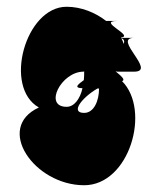

<svg xmlns="http://www.w3.org/2000/svg" viewBox="-20 -590 474 568"><path d="M95 -272C-36 -212 81 -42 229 -42C363 -42 427 -264 341 -350C353 -354 336 -367 323 -378C323 -378 327 -378 327 -378C327 -378 323 -378 323 -378C323 -378 322 -379 322 -379C324 -379 325 -378 327 -378H377C445 -378 311 -478 377 -478H338V-479C379 -484 265 -528 327 -528H294C262 -553 220 -570 177 -570C55 -570 -11 -332 95 -272ZM177 -274C108 -274 161 -378 227 -378H229C229 -370 229 -361 228 -353C212 -341 196 -330 224 -329C217 -298 200 -274 177 -274ZM229 -379V-378H227ZM229 -256C187 -256 222 -301 268 -328H273C273 -292 258 -256 229 -256ZM339 -477C347 -474 349 -468 346 -460C344 -466 342 -471 339 -477Z"/></svg>

Font: Digital Distortion
Style: Regular
Weight: 400
Version: Version 1